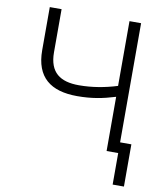

<svg xmlns="http://www.w3.org/2000/svg" viewBox="-96 -804 897 1059"><g transform="rotate(10 352.0 -275.0)"><path d="M96.2 -727.3V-486.2C96.2 -333.8 181.5 -270.2 329.2 -269.9C411.2 -269.9 472.3 -282 542.6 -303.6V0H607.6V176.5H670.8V-60H607.6V-727.3H542.6V-364.7C474.8 -343.4 402.3 -330.6 328.8 -330.6C223.7 -330.6 162.3 -372.9 162.3 -486.2V-727.3Z"/></g></svg>

Font: Karasuma Gothic
Style: Light
Weight: 300
Designer: Rasmus Andersson / Ryoko Nishizuka
Foundry: rsms
Version: Version 1.00